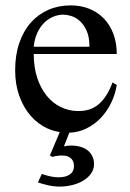

<svg xmlns="http://www.w3.org/2000/svg" viewBox="-20 -481 484 717"><path d="M331.1 131.8Q331.1 151.9 319.8 167.5Q308.6 183.1 290.5 193.8Q272.5 204.6 249.3 210.2Q226.1 215.8 202.6 215.8Q182.1 215.8 161.1 211.2Q140.1 206.5 121.6 200.2L136.2 168.5Q142.6 170.9 150.6 173.3Q158.7 175.8 167.2 177.5Q175.8 179.2 183.6 180.2Q191.4 181.2 197.8 181.2Q225.6 181.2 241 170.4Q256.3 159.7 256.3 138.7Q256.3 121.6 246.3 111.6Q236.3 101.6 219.7 100.1Q208 99.1 196.3 100.6Q184.6 102.1 174.8 105L166.5 99.1L203.1 12.2Q179.2 8.3 156.7 -1.5Q121.1 -18.1 94.5 -48.6Q67.9 -79.1 52.2 -122.3Q36.6 -165.5 36.6 -218.8Q36.6 -275.4 52 -320.3Q67.4 -365.2 95 -396.5Q122.6 -427.7 160.6 -444.3Q198.7 -460.9 244.1 -460.9Q281.2 -460.9 312.7 -448.5Q344.2 -436 367.2 -412.6Q390.1 -389.2 403.1 -355.5Q416 -321.8 416 -279.3H106Q106 -229.5 119.1 -189.9Q132.3 -150.4 154.8 -123Q177.2 -95.7 206.8 -81.3Q236.3 -66.9 269 -66.4Q291 -65.9 309.8 -71Q328.6 -76.2 344.7 -88.6Q360.8 -101.1 374.8 -121.8Q388.7 -142.6 400.4 -173.3L416 -163.6Q411.1 -130.9 396 -98.9Q380.9 -66.9 357.4 -41.7Q334 -16.6 302.2 -1Q273.4 13.2 238.8 14.6L218.8 65.4Q231.9 62.5 247.6 62.5Q263.7 62.5 278.8 66.7Q293.9 70.8 305.4 79.1Q316.9 87.4 324 100.6Q331.1 113.8 331.1 131.8ZM314 -306.6Q314 -343.8 303.2 -366.9Q292.5 -390.1 277.3 -403.3Q262.2 -416.5 245.6 -421.4Q229 -426.3 216.8 -426.3Q197.3 -426.3 178.5 -418.5Q159.7 -410.6 144.5 -395.5Q129.4 -380.4 119.1 -357.9Q108.9 -335.4 106 -306.6Z"/></svg>

Font: Doulos SIL APac
Style: Regular
Weight: 400
Designer: Walt Agee, Victor Gaultney, Peter Martin, Debbi Hosken, Becca Hirsbrunner
Foundry: SIL International
Version: Version 5.000